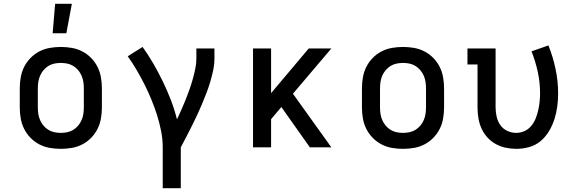

<svg xmlns="http://www.w3.org/2000/svg" viewBox="-20 -775 3040 1010"><path d="M300 8Q271 8 242 3Q213 -2 187 -15.5Q161 -29 140.5 -50Q120 -71 107 -97Q94 -123 89 -152Q84 -181 84 -210V-310Q84 -339 89 -368Q94 -397 107 -423Q120 -449 140.5 -470Q161 -491 187 -504.5Q213 -518 242 -523Q271 -528 300 -528Q329 -528 358 -523Q387 -518 413 -504.5Q439 -491 459.5 -470Q480 -449 493 -423Q506 -397 511 -368Q516 -339 516 -310V-210Q516 -181 511 -152Q506 -123 493 -97Q480 -71 459.5 -50Q439 -29 413 -15.5Q387 -2 358 3Q329 8 300 8ZM300 -76Q317 -76 334 -79.5Q351 -83 365.5 -92Q380 -101 391 -114Q402 -127 409 -143Q416 -159 418.5 -176Q421 -193 421 -210V-310Q421 -327 418.5 -344Q416 -361 409 -377Q402 -393 391 -406Q380 -419 365.5 -428Q351 -437 334 -440.5Q317 -444 300 -444Q283 -444 266 -440.5Q249 -437 234.5 -428Q220 -419 209 -406Q198 -393 191 -377Q184 -361 181.5 -344Q179 -327 179 -310V-210Q179 -193 181.5 -176Q184 -159 191 -143Q198 -127 209 -114Q220 -101 234.5 -92Q249 -83 266 -79.5Q283 -76 300 -76ZM257 -600 270 -755H358L329 -600Z M836 215V0Q836 -43 827.5 -86Q819 -129 806 -170Q793 -211 776.5 -251Q760 -291 740.5 -330Q721 -369 699 -406.5Q677 -444 652 -479L730 -528Q761 -485 787.5 -439Q814 -393 837 -345.5Q860 -298 879 -248.5Q898 -199 911 -147Q923 -173 934.5 -198.5Q946 -224 956.5 -250.5Q967 -277 976.5 -303.5Q986 -330 993.5 -357Q1001 -384 1007 -412Q1013 -440 1013 -468V-520H1108V-468Q1108 -436 1101.5 -405.5Q1095 -375 1086 -344.5Q1077 -314 1065.5 -284.5Q1054 -255 1042 -226Q1030 -197 1016.5 -168.5Q1003 -140 989 -112Q975 -84 960.5 -56Q946 -28 931 0V215Z M1311 0V-520H1406V-285L1604 -520H1723L1521 -282L1723 0H1610L1460 -212L1406 -148V0Z M2100 8Q2071 8 2042 3Q2013 -2 1987 -15.5Q1961 -29 1940.5 -50Q1920 -71 1907 -97Q1894 -123 1889 -152Q1884 -181 1884 -210V-310Q1884 -339 1889 -368Q1894 -397 1907 -423Q1920 -449 1940.5 -470Q1961 -491 1987 -504.5Q2013 -518 2042 -523Q2071 -528 2100 -528Q2129 -528 2158 -523Q2187 -518 2213 -504.5Q2239 -491 2259.5 -470Q2280 -449 2293 -423Q2306 -397 2311 -368Q2316 -339 2316 -310V-210Q2316 -181 2311 -152Q2306 -123 2293 -97Q2280 -71 2259.5 -50Q2239 -29 2213 -15.5Q2187 -2 2158 3Q2129 8 2100 8ZM2100 -76Q2117 -76 2134 -79.5Q2151 -83 2165.5 -92Q2180 -101 2191 -114Q2202 -127 2209 -143Q2216 -159 2218.5 -176Q2221 -193 2221 -210V-310Q2221 -327 2218.5 -344Q2216 -361 2209 -377Q2202 -393 2191 -406Q2180 -419 2165.5 -428Q2151 -437 2134 -440.5Q2117 -444 2100 -444Q2083 -444 2066 -440.5Q2049 -437 2034.5 -428Q2020 -419 2009 -406Q1998 -393 1991 -377Q1984 -361 1981.5 -344Q1979 -327 1979 -310V-210Q1979 -193 1981.5 -176Q1984 -159 1991 -143Q1998 -127 2009 -114Q2020 -101 2034.5 -92Q2049 -83 2066 -79.5Q2083 -76 2100 -76Z M2696 8Q2668 8 2640 2Q2612 -4 2587.5 -17.5Q2563 -31 2543.5 -52.5Q2524 -74 2512.5 -100Q2501 -126 2496.5 -154Q2492 -182 2492 -210V-436H2439V-520H2587V-210Q2587 -186 2592.5 -161.5Q2598 -137 2612 -117Q2626 -97 2648.5 -86.5Q2671 -76 2696 -76Q2718 -76 2739 -85.5Q2760 -95 2774.5 -112.5Q2789 -130 2797.5 -151Q2806 -172 2811 -194Q2816 -216 2818.5 -238.5Q2821 -261 2821 -284Q2821 -341 2809 -396.5Q2797 -452 2776 -505L2865 -536Q2889 -476 2902.5 -412Q2916 -348 2916 -283Q2916 -249 2911.5 -215Q2907 -181 2896.5 -148Q2886 -115 2868 -85Q2850 -55 2824 -33Q2798 -11 2764 -1.5Q2730 8 2696 8Z"/></svg>

Font: Iosevka Etoile Medium
Style: Regular
Weight: 500
Designer: Belleve Invis
Foundry: Belleve Invis
Version: Version 22.1.2; ttfautohint (v1.8.4)